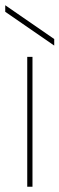

<svg xmlns="http://www.w3.org/2000/svg" viewBox="-34 -713 227 733"><path d="M70 0V-496H90V0ZM173 -539 -14 -668V-693L173 -564Z"/></svg>

Font: DM Sans 24pt Thin
Style: Regular
Weight: 250
Designer: Colophon Foundry, Jonny Pinhorn
Foundry: Colophon Foundry
Version: Version 4.004;gftools[0.9.30]